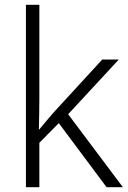

<svg xmlns="http://www.w3.org/2000/svg" viewBox="-20 -780 534 800"><path d="M144 -374V-760H88V0H144V-185L225 -267L424 0H492L264 -304L475 -532H406L204 -312C184 -290 161 -261 143 -240H142C143 -284 144 -332 144 -374Z"/></svg>

Font: Noto Sans Malayalam Light
Style: Regular
Weight: 300
Designer: Jelle Bosma - Monotype Design Team
Foundry: Monotype Imaging Inc.
Version: Version 2.104